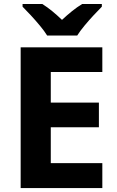

<svg xmlns="http://www.w3.org/2000/svg" viewBox="-20 -954 592 974"><path d="M499.1 0H84.8V-714H499.1V-588.6H237.6V-433.4H481.7V-308.4H237.6V-126.6H499.1ZM219.3 -773.6Q205.1 -796.6 182.8 -823.4Q160.5 -850.2 136.8 -875.9Q113.1 -901.6 94.5 -920V-933.6H194.8Q220.8 -917.2 244.8 -897.5Q268.8 -877.8 294.5 -853.2Q320.8 -877.8 345.8 -897.8Q370.7 -917.8 396.7 -933.6H496.6V-920Q478.8 -902.2 454.9 -876.5Q431 -850.8 408.5 -823.7Q386 -796.6 371.6 -773.6Z"/></svg>

Font: Noto Sans Khmer
Style: Regular
Weight: 400
Designer: Danh Hong and the Monotype Design Team
Foundry: Monotype Imaging Inc.
Version: Version 2.003